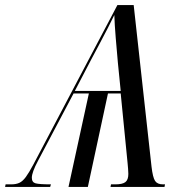

<svg xmlns="http://www.w3.org/2000/svg" viewBox="-78 -734 720 754"><path d="M-58 0 -56 -10H-34Q-15 -10 -2 -16Q11 -22 23.5 -39Q36 -56 53 -88L383 -714H447L517 -80Q522 -37 531 -23.5Q540 -10 562 -10H570L568 0H356L358 -10H375Q403 -10 414.5 -19Q426 -28 426 -51Q426 -61 425 -71Q424 -81 423 -94L396 -367H346L267 0H191L271 -367H211L71 -102Q47 -57 47 -36Q47 -18 62 -14Q77 -10 122 -10L119 0ZM216 -377H396L385 -487Q381 -531 376.5 -585Q372 -639 371 -675Q361 -654 345.5 -624Q330 -594 312.5 -561Q295 -528 279 -498Z"/></svg>

Font: Noto Serif Display Condensed
Style: Italic
Weight: 400
Width: 3
Italic angle: -12°
Designer: Monotype Design Team
Foundry: Monotype Imaging Inc.
Version: Version 2.009